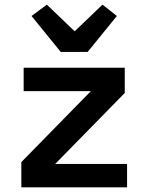

<svg xmlns="http://www.w3.org/2000/svg" viewBox="-20 -808 640 828"><path d="M358 -584C358 -584 484 -739 484 -739C484 -739 422 -788 422 -788C422 -788 302 -673 302 -673C302 -673 182 -788 182 -788C182 -788 116 -739 116 -739C116 -739 242 -584 242 -584C242 -584 358 -584 358 -584ZM528 0C528 0 528 -101 528 -101C528 -101 218 -101 218 -101C218 -101 518 -407 518 -407C518 -407 518 -516 518 -516C518 -516 82 -516 82 -516C82 -516 82 -415 82 -415C82 -415 372 -415 372 -415C372 -415 72 -109 72 -109C72 -109 72 0 72 0C72 0 528 0 528 0Z"/></svg>

Font: IBM Plex Mono Mod
Style: SemiBold
Weight: 500
Designer: Mike Abbink, Paul van der Laan, Pieter van Rosmalen
Foundry: Bold Monday
Version: ""